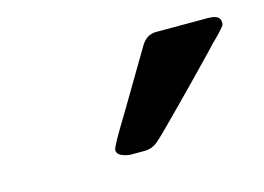

<svg xmlns="http://www.w3.org/2000/svg" viewBox="-43 -762 445 324"><g transform="rotate(-15 179.5 -599.5)"><path d="M128.9 -519Q128.9 -524.9 161.1 -577.1Q193.4 -631.3 220.2 -676.8Q230 -693.8 247.1 -693.8H337.9Q358.9 -693.8 358.9 -681.2Q358.9 -680.2 358.9 -678.5Q358.9 -676.8 357.9 -675.3Q356.9 -673.8 356 -672.9Q355 -671.9 353.5 -669.9Q352.1 -668 350.1 -666Q348.1 -664.1 345 -660.6Q341.8 -657.2 338.9 -654.5Q335.9 -651.9 331.5 -647Q327.1 -642.1 323.2 -638.2Q292.5 -606 251 -564Q208 -520 198.5 -512.5Q189 -504.9 176.8 -504.9H150.9Q128.9 -507.8 128.9 -519Z"/></g></svg>

Font: CMU Sans Serif
Style: BoldOblique
Weight: 700
Italic angle: -12°
Version: Version 0.7.0